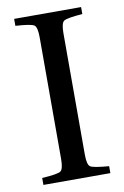

<svg xmlns="http://www.w3.org/2000/svg" viewBox="-81 -740 510 788"><g transform="rotate(-10 174.5 -346.0)"><path d="M35 0V-29Q101 -33 113 -42Q125 -51 125 -93V-599Q125 -641 113 -650Q101 -659 35 -663V-692H314V-663Q249 -658 236.5 -649.5Q224 -641 224 -599V-93Q224 -51 236.5 -42.5Q249 -34 314 -29V0Z"/></g></svg>

Font: Linguistics Pro
Style: Regular
Weight: 400
Designer: Stefan Peev, Context Ltd
Foundry: Stefan Peev, Context Ltd
Version: Version 001.000